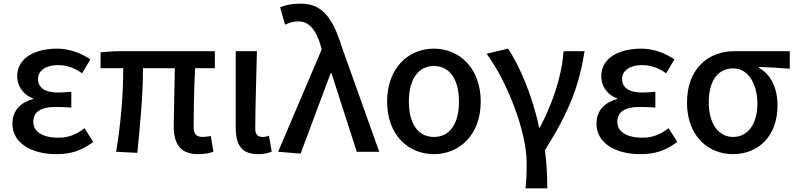

<svg xmlns="http://www.w3.org/2000/svg" viewBox="-20 -830 4353 1050"><path d="M288 13C363 13 422 -3 490 -54L442 -129C393 -90 347 -77 300 -77C212 -77 162 -110 162 -164C162 -217 202 -245 281 -245C309 -245 338 -244 370 -242V-328C343 -326 320 -324 298 -324C222 -324 188 -353 188 -398C188 -447 235 -474 297 -474C345 -474 389 -458 429 -429L474 -505C422 -541 358 -564 292 -564C176 -564 74 -516 74 -413C74 -363 103 -313 160 -293V-288C97 -271 48 -230 48 -153C48 -48 151 13 288 13Z M1064 13C1100 13 1128 7 1147 0L1133 -86C1114 -83 1100 -81 1090 -81C1056 -81 1039 -95 1039 -134C1039 -178 1040 -341 1047 -457H1155V-550H609L530 -544V-457H654C654 -317 641 -153 615 0L731 6C746 -144 762 -310 762 -457H936C935 -346 930 -190 930 -140C930 -43 966 13 1064 13Z M1390 13C1426 13 1447 7 1466 -1L1451 -88C1439 -83 1427 -81 1417 -81C1391 -81 1376 -93 1376 -126C1376 -246 1382 -407 1385 -550H1269V-133C1269 -41 1299 13 1390 13Z M1624 10 1788 -429H1793L1931 0H2054L1849 -574C1800 -733 1741 -810 1626 -810C1571 -810 1541 -802 1512 -790L1539 -695C1561 -705 1581 -713 1613 -713C1670 -713 1708 -667 1734 -580L1739 -559L1501 0Z M2353 13C2491 13 2609 -91 2609 -274C2609 -459 2491 -564 2353 -564C2214 -564 2097 -459 2097 -274C2097 -91 2214 13 2353 13ZM2353 -81C2264 -81 2216 -157 2216 -274C2216 -392 2264 -469 2353 -469C2442 -469 2490 -392 2490 -274C2490 -157 2442 -81 2353 -81Z M2854 200H2973C2973 137 2970 59 2960 -8C3098 -229 3147 -364 3177 -550H3062C3051 -403 3000 -264 2933 -133H2928C2894 -300 2820 -475 2758 -564L2641 -536C2754 -384 2860 -110 2860 59C2860 125 2859 151 2854 200Z M3482 13C3557 13 3616 -3 3684 -54L3636 -129C3587 -90 3541 -77 3494 -77C3406 -77 3356 -110 3356 -164C3356 -217 3396 -245 3475 -245C3503 -245 3532 -244 3564 -242V-328C3537 -326 3514 -324 3492 -324C3416 -324 3382 -353 3382 -398C3382 -447 3429 -474 3491 -474C3539 -474 3583 -458 3623 -429L3668 -505C3616 -541 3552 -564 3486 -564C3370 -564 3268 -516 3268 -413C3268 -363 3297 -313 3354 -293V-288C3291 -271 3242 -230 3242 -153C3242 -48 3345 13 3482 13Z M3988 13C4127 13 4232 -85 4232 -253C4232 -350 4195 -423 4131 -459V-464C4191 -462 4238 -459 4299 -454V-550H3994C3861 -550 3737 -461 3737 -269C3737 -87 3852 13 3988 13ZM3989 -81C3911 -81 3856 -152 3856 -269C3856 -397 3912 -456 3990 -456C4075 -456 4122 -366 4122 -263C4122 -150 4068 -81 3989 -81Z"/></svg>

Font: Noto Sans CJK KR Medium
Style: Regular
Weight: 500
Designer: Ryoko NISHIZUKA (kana & ideographs); Paul D. Hunt (Latin, Greek & Cyrillic); Wenlong ZHANG (bopomofo); Sandoll Communica
Foundry: Adobe Systems Incorporated
Version: Version 1.004;PS 1.004;hotconv 1.0.82;makeotf.lib2.5.63406